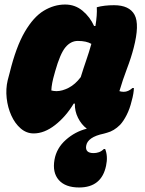

<svg xmlns="http://www.w3.org/2000/svg" viewBox="-20 -579 640 849"><path d="M268 -559Q312 -559 345 -531.5Q378 -504 396 -464H402Q410 -513 408 -547Q441 -556 484 -556Q552 -556 575 -513.5Q598 -471 571 -367Q560 -324 541.5 -275.5Q523 -227 508 -176Q517 -173 527 -173Q547 -173 566 -190H572Q572 -180 569.5 -164.5Q567 -149 562 -132Q554 -98 540 -70.5Q526 -43 511 -27Q484 0 453 8Q447 10 439 12Q367 27 361 66Q356 98 394 98Q406 98 417.5 94Q429 90 439 80H445Q458 112 449 154Q429 250 330 250Q269 250 240 217Q211 184 221 127Q230 76 271 39.5Q312 3 364 -10Q340 -28 325 -58Q310 -88 311 -121H306Q271 -63 223.5 -26Q176 11 129 11Q97 11 71.5 -11Q46 -33 30 -68.5Q14 -104 9.5 -145Q5 -186 14 -224L23 -258Q51 -372 89.5 -438Q128 -504 173.5 -531.5Q219 -559 268 -559ZM207 -179Q218 -176 230 -176Q255 -176 284 -191Q313 -206 337 -238Q349 -277 361.5 -313Q374 -349 384 -385Q362 -398 324 -398Q293 -398 269.5 -370Q246 -342 224 -264L221 -253Q208 -209 207 -179Z"/></svg>

Font: Recursive Sn Csl St Blk
Style: Italic
Weight: 900
Italic angle: -15°
Version: Version 1.079;hotconv 1.0.112;makeotfexe 2.5.65598; ttfautoh